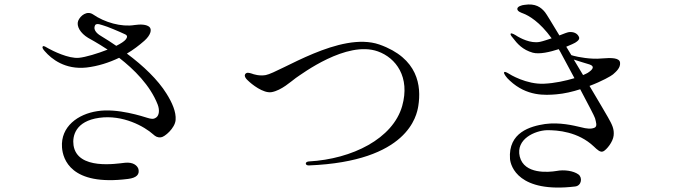

<svg xmlns="http://www.w3.org/2000/svg" viewBox="-20 -814 3040 867"><path d="M732 -391C693 -454 627 -517 553 -572C582 -589 608 -609 632 -630C660 -655 667 -680 655 -692C642 -704 614 -705 588 -701C528 -691 452 -713 400 -749C373 -767 343 -744 333 -720C324 -696 343 -664 378 -643C383 -640 419 -621 466 -590C420 -572 367 -556 337 -553C290 -548 217 -585 199 -595C189 -600 177 -610 173 -604C169 -598 176 -590 182 -583C213 -547 274 -499 370 -509C422 -515 472 -531 518 -553C585 -501 658 -429 692 -342C702 -316 698 -293 686 -284C673 -274 662 -277 645 -282C628 -287 510 -327 419 -312C333 -299 253 -243 260 -148C264 -96 299 27 558 -6C598 -11 611 -27 605 -51C600 -66 582 -83 544 -79C507 -75 329 -45 312 -158C306 -200 321 -267 428 -282C535 -297 632 -243 672 -207C682 -198 691 -192 707 -194C723 -195 770 -235 773 -272C776 -309 757 -351 732 -391ZM440 -649C426 -657 398 -675 409 -699C415 -713 441 -700 450 -698C460 -696 520 -671 545 -659C558 -653 554 -644 548 -636C541 -627 525 -617 505 -607C483 -622 462 -636 440 -649Z M1375 -67C1823 -85 1862 -292 1869 -336C1883 -425 1869 -551 1693 -613C1516 -674 1246 -488 1180 -475C1152 -470 1126 -478 1116 -482C1105 -485 1094 -489 1087 -479C1084 -474 1084 -464 1100 -450C1115 -435 1169 -391 1207 -398C1251 -406 1294 -446 1316 -462C1343 -480 1545 -632 1686 -582C1768 -553 1833 -466 1796 -335C1754 -188 1571 -96 1375 -85C1372 -85 1360 -83 1361 -75C1362 -67 1372 -67 1375 -67Z M2780 -530C2779 -553 2743 -554 2696 -550C2649 -545 2588 -557 2570 -562C2567 -563 2563 -564 2560 -565C2552 -578 2544 -591 2537 -603C2558 -611 2573 -619 2577 -621C2588 -628 2601 -637 2593 -650C2585 -665 2568 -671 2549 -669C2542 -668 2526 -662 2506 -654C2472 -710 2447 -752 2441 -759C2423 -781 2398 -800 2348 -792C2337 -791 2315 -785 2316 -773C2317 -762 2333 -757 2343 -753C2367 -744 2417 -716 2471 -641C2452 -635 2433 -628 2418 -625C2375 -616 2327 -644 2318 -649C2307 -656 2290 -667 2286 -662C2284 -659 2287 -653 2295 -644C2316 -616 2340 -589 2386 -576C2416 -568 2463 -579 2503 -592C2508 -584 2512 -577 2516 -569C2535 -533 2555 -496 2574 -461C2534 -449 2484 -438 2437 -436C2358 -432 2282 -478 2275 -483C2268 -487 2257 -493 2256 -486C2255 -481 2266 -464 2282 -450C2359 -378 2442 -384 2492 -388C2528 -391 2566 -400 2600 -411C2636 -343 2664 -290 2667 -280C2671 -263 2679 -243 2664 -237C2649 -231 2631 -232 2601 -240C2571 -247 2507 -263 2441 -254C2376 -244 2274 -217 2283 -96C2286 -63 2322 59 2578 28C2607 24 2611 -14 2591 -27C2570 -42 2529 -49 2493 -42C2457 -36 2347 -26 2327 -107C2308 -187 2397 -224 2448 -226C2498 -227 2591 -219 2661 -153C2678 -137 2691 -124 2705 -131C2719 -138 2748 -173 2751 -202C2754 -231 2745 -250 2725 -285C2718 -298 2684 -355 2642 -426C2698 -447 2740 -471 2748 -478C2763 -491 2782 -508 2780 -530ZM2634 -485C2629 -482 2622 -479 2613 -475C2599 -498 2585 -522 2571 -545C2597 -536 2627 -528 2642 -523C2666 -515 2659 -501 2634 -485Z"/></svg>

Font: Shippori Mincho
Style: Regular
Weight: 400
Designer: Bonji Tadano  Ryoko NISHIZUKA  (kana & ideographs); Frank Grießhammer (Latin, Greek & Cyrillic); Wenlong ZHANG  (bopomof
Foundry: Adobe Systems Incorporated
Version: Version 1.003;PS 1.001;hotconv 16.6.54;makeotf.lib2.5.65590